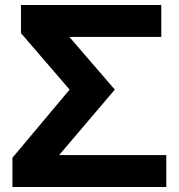

<svg xmlns="http://www.w3.org/2000/svg" viewBox="-20 -749 716 769"><path d="M439.9 -390.1 216.8 -127.9H646V0H29.8V-117.2L258.8 -390.1L64 -616.2V-729H626V-601.1H257.8Z"/></svg>

Font: Miedinger*
Style: Bold
Weight: 700
Version: Version 001.000